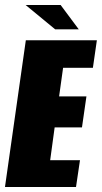

<svg xmlns="http://www.w3.org/2000/svg" viewBox="-30 -753 410 773"><path d="M-10 0 74 -591H360L344 -480H224L208 -365H318L300 -240H190L172 -108H292L276 0ZM192 -635 73 -733H214L287 -635Z"/></svg>

Font: Alumni Sans Black
Style: Italic
Weight: 900
Italic angle: -8°
Version: Version 1.016